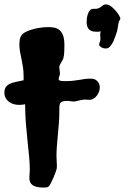

<svg xmlns="http://www.w3.org/2000/svg" viewBox="-32 -828 601 864"><path d="M396 -470.2Q417 -458 417 -434.1Q417 -425.3 413.6 -415.8Q410.2 -406.2 404.1 -397.9Q397.9 -389.6 389.2 -384.3Q380.4 -378.9 370.1 -378.9Q365.2 -378.9 360.4 -379.4Q355.5 -379.9 351.1 -379.9Q343.8 -379.9 336.4 -378.4Q329.1 -377 322.5 -375.5Q315.9 -374 310.5 -372.6Q305.2 -371.1 301.8 -371.1Q294.4 -371.1 285.9 -372.6Q277.3 -374 269 -374Q255.4 -374 248.3 -371.1Q241.2 -368.2 238.3 -361.8Q235.4 -355.5 235.1 -345.5Q234.9 -335.4 234.9 -321.8Q234.9 -298.8 232.9 -273.4Q231 -248 228.5 -222.4Q226.1 -196.8 224.1 -172.1Q222.2 -147.5 222.2 -127Q222.2 -114.3 223.1 -103Q224.1 -91.8 224.1 -81.1Q224.1 -78.1 223.6 -74.5Q223.1 -70.8 223.1 -67.9Q222.2 -64.5 218 -52.7Q213.9 -41 208 -27.3Q202.1 -13.7 196 -2.2Q189.9 9.3 186 12.2Q182.1 14.6 176.5 15.4Q170.9 16.1 164.1 16.1Q130.9 16.1 115.5 5.6Q100.1 -4.9 100.1 -26.9Q100.1 -36.1 101.1 -45.9Q102.1 -55.7 102.1 -64Q102.1 -91.3 98.9 -125Q95.7 -158.7 91.6 -196.5Q87.4 -234.4 84.2 -275.4Q81.1 -316.4 81.1 -358.9Q66.9 -356 55.2 -356Q41 -356 28.8 -359.6Q16.6 -363.3 7.6 -370.4Q-1.5 -377.4 -6.8 -387.7Q-12.2 -397.9 -12.2 -411.1Q-12.2 -427.7 -4.9 -437.3Q2.4 -446.8 14.4 -451.9Q26.4 -457 42 -460Q57.6 -462.9 74.2 -466.8V-484.9Q74.2 -506.8 71.3 -525.9Q68.4 -544.9 64.7 -562.3Q61 -579.6 58.1 -595.5Q55.2 -611.3 55.2 -627Q55.2 -642.1 57.4 -652.3Q59.6 -662.6 64.9 -669.7Q70.3 -676.8 79.3 -681.9Q88.4 -687 102.1 -691.9Q107.9 -694.3 117.2 -696.8Q126.5 -699.2 137.5 -701.4Q148.4 -703.6 160.4 -704.8Q172.4 -706.1 184.1 -706.1Q197.8 -706.1 210.9 -703.9Q224.1 -701.7 234.6 -693.6Q245.1 -685.5 251.5 -669.4Q257.8 -653.3 257.8 -625Q257.8 -609.9 257.1 -594.2Q256.3 -578.6 253.9 -568.8Q252.4 -562.5 249 -556.6Q245.6 -550.8 242.4 -545.4Q239.3 -540 236.8 -534.9Q234.4 -529.8 234.9 -524.9Q234.9 -519.5 236.3 -511.5Q237.8 -503.4 237.8 -498Q237.8 -490.2 234.9 -484.4Q231.9 -478.5 231.9 -473.1Q231.9 -466.3 239.5 -464.6Q247.1 -462.9 261.2 -462.9Q281.2 -462.9 296.4 -464.6Q311.5 -466.3 324.5 -468.5Q337.4 -470.7 349.1 -472.4Q360.8 -474.1 374 -474.1Q379.9 -474.1 385.7 -473.4Q391.6 -472.7 396 -470.2ZM509.8 -745.1Q509.8 -742.2 506.1 -736.3Q502.4 -730.5 501 -723.1Q499.5 -714.8 498.8 -709.2Q498 -703.6 497.1 -698.5Q496.1 -693.4 494.9 -688Q493.7 -682.6 490.7 -674.8Q487.3 -666.5 483.4 -655.3Q479.5 -644 473.9 -634Q468.3 -624 461.2 -616.9Q454.1 -609.9 444.8 -609.9Q431.2 -609.9 422.6 -616Q414.1 -622.1 414.1 -626Q414.1 -632.8 417 -638.7Q419.9 -644.5 419.9 -651.9Q419.9 -656.7 419.4 -661.1Q418.9 -665.5 418.9 -669.9Q418.9 -673.8 419.2 -678.2Q419.4 -682.6 420.9 -687Q415.5 -685.5 410.9 -685.3Q406.2 -685.1 401.9 -685.1Q387.2 -685.1 378.4 -689.2Q369.6 -693.4 365.2 -700Q360.8 -706.5 359.4 -714.6Q357.9 -722.7 357.9 -730Q357.9 -738.3 359.1 -747.1Q360.4 -755.9 363 -763.7Q365.7 -771.5 369.4 -777.3Q373 -783.2 377.9 -786.1Q383.8 -789.1 392.8 -788.3Q401.9 -787.6 408.7 -790Q415 -792 419.4 -795.2Q423.8 -798.3 427.5 -801.3Q431.2 -804.2 435.1 -806.2Q439 -808.1 444.8 -808.1Q455.6 -808.1 466.8 -800Q478 -792 487.3 -781.2Q496.6 -770.5 502.7 -760.3Q508.8 -750 509.8 -745.1Z"/></svg>

Font: Freckle Face
Style: Regular
Weight: 400
Designer: Astigmatic (AOETI)
Foundry: Astigmatic (AOETI)
Version: Version 1.000